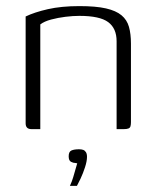

<svg xmlns="http://www.w3.org/2000/svg" viewBox="-20 -423 508 629"><path d="M83 0Q64 0 64 -19V-369Q93 -383 137 -393Q181 -403 240 -403Q294 -403 327 -395.5Q360 -388 378 -373Q396 -358 402.5 -335Q409 -312 409 -280V-23Q409 -15 407.5 -9.5Q406 -4 400.5 -2Q395 0 386 0H362V-288Q362 -330 334.5 -350.5Q307 -371 240 -371Q219 -371 194.5 -368Q170 -365 147.5 -359Q125 -353 112 -343V0ZM209 186Q216 171 220 157Q224 143 227.5 131Q231 119 233 112Q231 112 230 111.5Q229 111 227 111Q220 111 212.5 107Q205 103 205 89Q205 74 214 70Q223 66 239 66Q247 66 252.5 68Q258 70 261.5 75.5Q265 81 265 91Q265 105 258.5 125Q252 145 244 162Q236 179 232 186Z"/></svg>

Font: Genos Thin Light
Style: Regular
Weight: 300
Version: Version 1.010